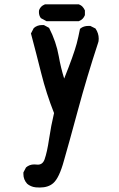

<svg xmlns="http://www.w3.org/2000/svg" viewBox="-20 -838 540 869"><path d="M85.9 -49.8Q85.9 -52.7 85.9 -57.6L97.7 -80.1Q113.3 -93.8 134.8 -93.8Q138.7 -93.8 143.1 -93.3Q147.5 -92.8 151.4 -92.8Q172.9 -92.8 181.6 -116.2Q193.4 -149.4 202.1 -209Q210.9 -268.6 224.6 -326.2Q189.5 -415 167 -504.9Q144.5 -594.7 120.1 -686.5L132.8 -710.9Q148.4 -724.6 169.9 -724.6Q172.9 -724.6 178.7 -724.6L202.1 -711.9Q234.4 -649.4 246.1 -583Q254.9 -532.2 270.5 -482.4Q313.5 -589.8 327.1 -640.6Q335 -670.9 341.8 -706.1L343.8 -709Q358.4 -720.7 379.9 -720.7Q382.8 -720.7 388.7 -720.7L412.1 -709Q426.8 -687.5 426.8 -663.1Q426.8 -649.4 423.8 -643.6Q374 -492.2 332.5 -338.9Q291 -185.5 269.5 -111.3Q248 -32.2 220.7 -8.8Q198.2 10.7 160.2 10.7Q138.7 10.7 129.9 7.8Q113.3 2.9 102.5 -6.8Q85.9 -25.4 85.9 -49.8ZM156.2 -783.2Q156.2 -790 157.2 -793Q164.1 -810.5 181.6 -817.4L183.6 -818.4H336.9Q347.7 -813.5 351.6 -809.6Q359.4 -801.8 364.3 -791V-769.5Q356.4 -750 338.9 -743.2L336.9 -742.2H190.4L165 -755.9Q156.2 -767.6 156.2 -783.2Z"/></svg>

Font: JasonHandwriting2
Style: SemiBold
Weight: 600
Version: Version 1.04.7